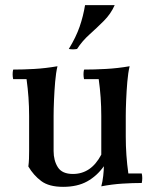

<svg xmlns="http://www.w3.org/2000/svg" viewBox="-20 -710 604 745"><path d="M373 -110 383 -65Q356 -27 318 -6Q280 15 225 15Q170 15 140 -7.5Q110 -30 90 -64Q92 -79 92.5 -94Q93 -109 93 -124V-260Q93 -332 83 -403H31Q27 -422 31 -440Q70 -440 113.5 -442.5Q157 -445 203 -453Q197 -428 194 -392.5Q191 -357 189.5 -321Q188 -285 188 -260V-124Q188 -87 204.5 -61Q221 -35 263 -35Q298 -35 325.5 -53.5Q353 -72 373 -110ZM530 -37Q534 -19 530 0Q495 0 455 2.5Q415 5 373 13Q378 -5 380.5 -27.5Q383 -50 383 -65L373 -110V-260Q373 -332 363 -403H306Q302 -422 306 -440Q345 -440 391 -442.5Q437 -445 483 -453Q477 -428 474 -392.5Q471 -357 469.5 -321Q468 -285 468 -260V-180Q468 -108 478 -37ZM425 -690Q410 -656 383 -629Q356 -602 327.5 -576.5Q299 -551 279 -520Q263 -517 247 -520Q275 -566 289 -606.5Q303 -647 310 -690Z"/></svg>

Font: Poltawski Nowy
Style: Regular
Weight: 400
Designer: Adam Pótawski, Mateusz Machalski, Borys Kosmynka, Ania Wieluska
Foundry: Capitalics.wtf
Version: Version 1.001;gftools[0.9.25]